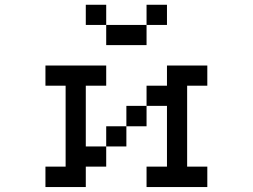

<svg xmlns="http://www.w3.org/2000/svg" viewBox="-20 -712 1040 790"><path d="M333 -609.4V-692.4H417V-609.4ZM167 -26.4H250V-359.4H167V-442.4H417V-359.4H333V-109.4H417V-26.4H333V57.6H167ZM583 -609.4V-526.4H417V-609.4ZM583 -609.4V-692.4H667V-609.4ZM583 -276.4V-192.4H500V-109.4H417V-192.4H500V-276.4ZM583 -276.4V-359.4H667V-442.4H833V-359.4H750V-26.4H833V57.6H583V-26.4H667V-276.4Z"/></svg>

Font: KH Dot kagurazaka 12
Style: Regular
Weight: 400
Designer: Original version for X68000 by Keitarou Hiraki (http://hp.vector.co.jp/authors/VA000874/) / TrueType conversion by Homem
Version: Version 1.00.20150527